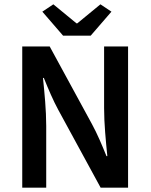

<svg xmlns="http://www.w3.org/2000/svg" viewBox="-20 -869 697 889"><path d="M83 0H194V-286C194 -359 186 -440 179 -508H183C204 -456 226 -404 250 -360L446 0H573V-654H462V-368C462 -296 470 -216 477 -146H473C452 -198 430 -250 406 -294L210 -654H83ZM272 -704H400L496 -815L445 -849L338 -761H334L227 -849L176 -815Z"/></svg>

Font: Source Sans Pro Semibold
Style: Regular
Weight: 600
Designer: Paul D. Hunt
Foundry: Adobe Systems Incorporated
Version: Version 3.006;hotconv 1.0.111;makeotfexe 2.5.65597